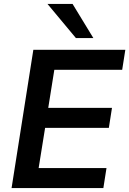

<svg xmlns="http://www.w3.org/2000/svg" viewBox="-20 -959 659 979"><path d="M39 0 150 -705H619L603 -603H257L226 -409H551L535 -307H210L177 -102H523L507 0ZM367 -765 222 -939H350L456 -765Z"/></svg>

Font: Nunito Sans 12pt
Style: Bold Italic
Weight: 700
Italic angle: -9°
Designer: Vernon Adams
Foundry: Vernon Adams
Version: Version 3.101;gftools[0.9.27]